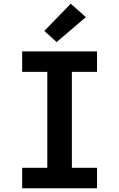

<svg xmlns="http://www.w3.org/2000/svg" viewBox="-20 -1011 640 1031"><path d="M99 0V-110H234V-625H99V-735H501V-625H366V-110H501V0ZM284 -785 218 -845 360 -991 441 -919Z"/></svg>

Font: Iosevka Extrabold Extended
Style: Regular
Weight: 800
Width: 7
Monospace: yes
Designer: Belleve Invis
Foundry: Belleve Invis
Version: Version 32.5.0; ttfautohint (v1.8.4)